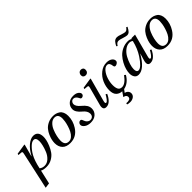

<svg xmlns="http://www.w3.org/2000/svg" viewBox="130 -1802 3132 3132"><g transform="rotate(-45 1696.0 -236.5)"><path d="M57 242 197 -397Q201 -414 201.5 -422.5Q202 -431 198 -437.5Q194 -444 182 -445L120 -450L126 -474L307 -502L312 -497L255 -286H258Q313 -389 381.5 -445.5Q450 -502 510 -502Q621 -502 621 -368Q621 -341 612.5 -299Q604 -257 581 -201.5Q558 -146 525 -99.5Q492 -53 435 -20.5Q378 12 309 12Q237 12 201 -10L146 230ZM211 -53Q246 -23 299 -23Q356 -23 402 -65Q448 -107 472.5 -166.5Q497 -226 509.5 -279Q522 -332 522 -367Q522 -450 468 -450Q428 -450 378.5 -402Q329 -354 290 -286Q241 -199 211 -53Z M674 -169Q674 -199 681.5 -237Q689 -275 709.5 -323Q730 -371 761.5 -410Q793 -449 847 -475.5Q901 -502 968 -502Q1001 -502 1030.5 -493.5Q1060 -485 1087.5 -466.5Q1115 -448 1131 -412Q1147 -376 1147 -327Q1147 -215 1084 -116Q1003 12 858 12Q767 12 720.5 -37Q674 -86 674 -169ZM771 -129Q771 -23 861 -23Q900 -23 933 -51.5Q966 -80 987 -121.5Q1008 -163 1023 -212Q1038 -261 1044 -299.5Q1050 -338 1050 -362Q1050 -467 967 -467Q920 -467 881 -430Q842 -393 819 -338Q796 -283 783.5 -227.5Q771 -172 771 -129Z M1181 -83Q1181 -104 1196 -120.5Q1211 -137 1233 -137Q1256 -137 1265 -107Q1277 -68 1302 -45.5Q1327 -23 1355 -23Q1387 -23 1407 -43Q1427 -63 1427 -98Q1427 -160 1358 -215Q1270 -286 1270 -355Q1270 -418 1314 -460Q1358 -502 1432 -502Q1493 -502 1526 -477Q1559 -452 1559 -424Q1559 -403 1543.5 -390.5Q1528 -378 1511 -378Q1491 -378 1483 -398Q1452 -467 1403 -467Q1376 -467 1358.5 -447Q1341 -427 1341 -402Q1341 -350 1412 -292Q1462 -251 1483 -216Q1504 -181 1504 -139Q1504 -75 1457 -31.5Q1410 12 1331 12Q1264 12 1222.5 -18Q1181 -48 1181 -83Z M1760 -649Q1760 -675 1777.5 -695Q1795 -715 1825 -715Q1848 -715 1863.5 -701Q1879 -687 1879 -660Q1879 -630 1861.5 -611.5Q1844 -593 1815 -593Q1791 -593 1775.5 -607.5Q1760 -622 1760 -649ZM1636 -86 1720 -399Q1727 -425 1723 -434.5Q1719 -444 1699 -445L1642 -450L1648 -474L1830 -502L1835 -497L1726 -95Q1711 -40 1736 -40Q1755 -40 1781 -75Q1807 -110 1826 -146L1850 -132Q1822 -69 1780.5 -28.5Q1739 12 1688 12Q1649 12 1636.5 -14.5Q1624 -41 1636 -86Z M1914 -148Q1914 -232 1948.5 -312Q1983 -392 2051 -447Q2119 -502 2204 -502Q2260 -502 2296.5 -476.5Q2333 -451 2333 -413Q2333 -390 2311 -373.5Q2289 -357 2269 -357Q2243 -357 2240 -387Q2232 -467 2180 -467Q2136 -467 2096.5 -419Q2057 -371 2035 -302.5Q2013 -234 2013 -168Q2013 -107 2032 -72Q2051 -37 2101 -37Q2175 -37 2261 -154L2285 -135Q2212 -12 2100 8L2062 60Q2098 65 2119.5 92.5Q2141 120 2134 157Q2127 190 2095.5 210Q2064 230 2023 230Q1982 230 1957 220L1961 196Q2001 201 2030 190.5Q2059 180 2059 147Q2059 126 2044 111Q2029 96 2004 95L2001 86L2053 12Q1994 11 1954 -27Q1914 -65 1914 -148Z M2503 -576Q2514 -598 2521 -609.5Q2528 -621 2542 -639Q2556 -657 2574 -665.5Q2592 -674 2615 -674Q2643 -674 2694 -655Q2753 -636 2770 -636Q2790 -636 2803 -645Q2816 -654 2838 -682L2858 -671Q2833 -622 2810.5 -599Q2788 -576 2754 -576Q2735 -576 2674 -595Q2619 -614 2594 -614Q2570 -614 2554.5 -602.5Q2539 -591 2522 -563ZM2340 -107Q2340 -148 2353.5 -198.5Q2367 -249 2396 -303Q2425 -357 2465 -401Q2505 -445 2564.5 -473.5Q2624 -502 2692 -502Q2735 -502 2765 -481L2770 -494H2854L2748 -95Q2733 -40 2758 -40Q2777 -40 2803 -75Q2829 -110 2848 -146L2872 -132Q2844 -69 2801.5 -28.5Q2759 12 2706 12Q2629 12 2662 -100L2696 -214H2694Q2565 12 2436 12Q2388 12 2364 -22.5Q2340 -57 2340 -107ZM2439 -110Q2439 -40 2483 -40Q2548 -40 2648 -192Q2720 -300 2755 -445Q2731 -467 2694 -467Q2639 -467 2588.5 -427Q2538 -387 2507 -329.5Q2476 -272 2457.5 -212.5Q2439 -153 2439 -110Z M2919 -169Q2919 -199 2926.5 -237Q2934 -275 2954.5 -323Q2975 -371 3006.5 -410Q3038 -449 3092 -475.5Q3146 -502 3213 -502Q3246 -502 3275.5 -493.5Q3305 -485 3332.5 -466.5Q3360 -448 3376 -412Q3392 -376 3392 -327Q3392 -215 3329 -116Q3248 12 3103 12Q3012 12 2965.5 -37Q2919 -86 2919 -169ZM3016 -129Q3016 -23 3106 -23Q3145 -23 3178 -51.5Q3211 -80 3232 -121.5Q3253 -163 3268 -212Q3283 -261 3289 -299.5Q3295 -338 3295 -362Q3295 -467 3212 -467Q3165 -467 3126 -430Q3087 -393 3064 -338Q3041 -283 3028.5 -227.5Q3016 -172 3016 -129Z"/></g></svg>

Font: Heuristica
Style: Italic
Weight: 400
Italic angle: -13°
Version: Version 1.0.2